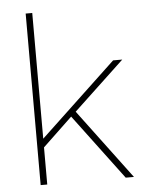

<svg xmlns="http://www.w3.org/2000/svg" viewBox="-53 -772 603 814"><g transform="rotate(-5 249.0 -365.0)"><path d="M478 -500 262 -297 484 0H449L241 -278L115 -158V0H87V-730H115V-195L439 -500Z"/></g></svg>

Font: Work Sans ExtraLight
Style: Regular
Weight: 200
Designer: Wei Huang
Foundry: Wei Huang
Version: Version 2.010; ttfautohint (v1.8.3)